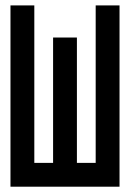

<svg xmlns="http://www.w3.org/2000/svg" viewBox="-20 -704 490 724"><path d="M270 -89.8H340.8V-683.6H430.7V0H19.5V-683.6H109.4V-89.8H180.2V-562.5H270Z"/></svg>

Font: Anka/Coder Narrow
Style: Bold
Weight: 700
Width: 3
Monospace: yes
Version: Version 001.100